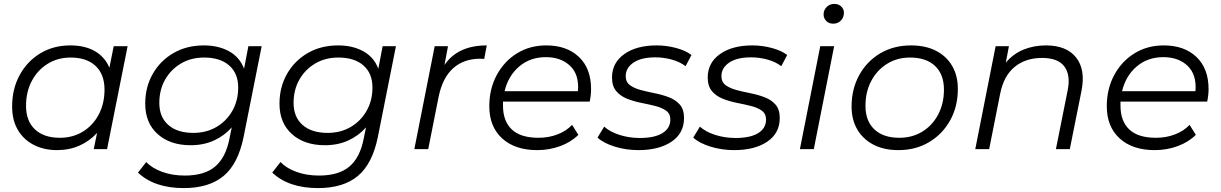

<svg xmlns="http://www.w3.org/2000/svg" viewBox="-20 -762 6237 981"><path d="M271 5Q204 5 152 -22Q100 -49 71 -98.5Q42 -148 42 -218Q42 -308 80.5 -378.5Q119 -449 186 -489.5Q253 -530 339 -530Q414 -530 465 -500.5Q516 -471 539 -416L561 -526H632L527 0H459L476 -83Q439 -42 387 -18.5Q335 5 271 5ZM286 -58Q352 -58 403.5 -89.5Q455 -121 484.5 -177Q514 -233 514 -304Q514 -382 468.5 -425Q423 -468 341 -468Q275 -468 223.5 -436Q172 -404 142.5 -348.5Q113 -293 113 -221Q113 -144 158.5 -101Q204 -58 286 -58Z M919 199Q769 199 685 120L727 66Q758 98 809.5 116.5Q861 135 924 135Q1024 135 1078.5 89.5Q1133 44 1152 -52L1164 -111Q1127 -69 1074 -44.5Q1021 -20 954 -20Q849 -20 785.5 -77Q722 -134 722 -232Q722 -317 760.5 -384.5Q799 -452 866.5 -491Q934 -530 1022 -530Q1095 -530 1149.5 -500.5Q1204 -471 1227 -411L1249 -526H1317L1225 -64Q1197 75 1122.5 137Q1048 199 919 199ZM968 -83Q1034 -83 1085.5 -113Q1137 -143 1167 -195.5Q1197 -248 1197 -315Q1197 -387 1151 -427.5Q1105 -468 1023 -468Q956 -468 904.5 -437.5Q853 -407 823.5 -355Q794 -303 794 -236Q794 -164 840 -123.5Q886 -83 968 -83Z M1605 199Q1455 199 1371 120L1413 66Q1444 98 1495.5 116.5Q1547 135 1610 135Q1710 135 1764.5 89.5Q1819 44 1838 -52L1850 -111Q1813 -69 1760 -44.5Q1707 -20 1640 -20Q1535 -20 1471.5 -77Q1408 -134 1408 -232Q1408 -317 1446.5 -384.5Q1485 -452 1552.5 -491Q1620 -530 1708 -530Q1781 -530 1835.5 -500.5Q1890 -471 1913 -411L1935 -526H2003L1911 -64Q1883 75 1808.5 137Q1734 199 1605 199ZM1654 -83Q1720 -83 1771.5 -113Q1823 -143 1853 -195.5Q1883 -248 1883 -315Q1883 -387 1837 -427.5Q1791 -468 1709 -468Q1642 -468 1590.5 -437.5Q1539 -407 1509.5 -355Q1480 -303 1480 -236Q1480 -164 1526 -123.5Q1572 -83 1654 -83Z M2097 0 2201 -526H2269L2251 -430Q2319 -530 2467 -530L2454 -461Q2449 -461 2444.5 -461.5Q2440 -462 2434 -462Q2350 -462 2295.5 -413.5Q2241 -365 2221 -267L2168 0Z M2725 5Q2611 5 2545.5 -55Q2480 -115 2480 -219Q2480 -308 2518 -378.5Q2556 -449 2621.5 -489.5Q2687 -530 2771 -530Q2876 -530 2938 -471Q3000 -412 3000 -307Q3000 -275 2993 -243H2550Q2550 -233 2550 -222Q2550 -143 2595 -100.5Q2640 -58 2731 -58Q2784 -58 2829 -75.5Q2874 -93 2903 -124L2935 -73Q2898 -36 2842.5 -15.5Q2787 5 2725 5ZM2558 -296H2933Q2940 -380 2893.5 -425Q2847 -470 2769 -470Q2689 -470 2633 -422.5Q2577 -375 2558 -296Z M3242 5Q3178 5 3120.5 -13Q3063 -31 3033 -59L3067 -115Q3097 -88 3146 -72.5Q3195 -57 3249 -57Q3325 -57 3365 -82Q3405 -107 3405 -151Q3405 -181 3383.5 -196.5Q3362 -212 3328 -220.5Q3294 -229 3256 -236.5Q3218 -244 3184 -257.5Q3150 -271 3128.5 -296.5Q3107 -322 3107 -366Q3107 -441 3169.5 -485.5Q3232 -530 3335 -530Q3385 -530 3434 -517Q3483 -504 3513 -481L3483 -424Q3452 -447 3411 -458Q3370 -469 3329 -469Q3256 -469 3216.5 -442Q3177 -415 3177 -373Q3177 -343 3198.5 -327Q3220 -311 3254 -302Q3288 -293 3326 -285.5Q3364 -278 3398 -265Q3432 -252 3453.5 -227.5Q3475 -203 3475 -159Q3475 -81 3411 -38Q3347 5 3242 5Z M3731 5Q3667 5 3609.5 -13Q3552 -31 3522 -59L3556 -115Q3586 -88 3635 -72.5Q3684 -57 3738 -57Q3814 -57 3854 -82Q3894 -107 3894 -151Q3894 -181 3872.5 -196.5Q3851 -212 3817 -220.5Q3783 -229 3745 -236.5Q3707 -244 3673 -257.5Q3639 -271 3617.5 -296.5Q3596 -322 3596 -366Q3596 -441 3658.5 -485.5Q3721 -530 3824 -530Q3874 -530 3923 -517Q3972 -504 4002 -481L3972 -424Q3941 -447 3900 -458Q3859 -469 3818 -469Q3745 -469 3705.5 -442Q3666 -415 3666 -373Q3666 -343 3687.5 -327Q3709 -311 3743 -302Q3777 -293 3815 -285.5Q3853 -278 3887 -265Q3921 -252 3942.5 -227.5Q3964 -203 3964 -159Q3964 -81 3900 -38Q3836 5 3731 5Z M4067 0 4171 -526H4242L4138 0ZM4237 -641Q4215 -641 4201.5 -655Q4188 -669 4188 -688Q4188 -710 4203.5 -726Q4219 -742 4243 -742Q4265 -742 4278.5 -728.5Q4292 -715 4292 -697Q4292 -673 4276.5 -657Q4261 -641 4237 -641Z M4570 5Q4497 5 4443.5 -22.5Q4390 -50 4360.5 -100Q4331 -150 4331 -218Q4331 -307 4370 -378Q4409 -449 4477.5 -489.5Q4546 -530 4635 -530Q4708 -530 4761.5 -503Q4815 -476 4844.5 -426Q4874 -376 4874 -308Q4874 -218 4835 -147.5Q4796 -77 4727.5 -36Q4659 5 4570 5ZM4575 -58Q4641 -58 4692.5 -89.5Q4744 -121 4773.5 -177Q4803 -233 4803 -304Q4803 -382 4757.5 -425Q4712 -468 4630 -468Q4564 -468 4512.5 -436Q4461 -404 4431.5 -348.5Q4402 -293 4402 -221Q4402 -144 4447.5 -101Q4493 -58 4575 -58Z M5324 -530Q5429 -530 5478 -468.5Q5527 -407 5506 -299L5446 0H5375L5435 -300Q5451 -378 5418.5 -422Q5386 -466 5304 -466Q5220 -466 5164 -420Q5108 -374 5090 -282L5034 0H4963L5067 -526H5135L5119 -442Q5157 -487 5209.5 -508.5Q5262 -530 5324 -530Z M5880 5Q5766 5 5700.5 -55Q5635 -115 5635 -219Q5635 -308 5673 -378.5Q5711 -449 5776.5 -489.5Q5842 -530 5926 -530Q6031 -530 6093 -471Q6155 -412 6155 -307Q6155 -275 6148 -243H5705Q5705 -233 5705 -222Q5705 -143 5750 -100.5Q5795 -58 5886 -58Q5939 -58 5984 -75.5Q6029 -93 6058 -124L6090 -73Q6053 -36 5997.5 -15.5Q5942 5 5880 5ZM5713 -296H6088Q6095 -380 6048.5 -425Q6002 -470 5924 -470Q5844 -470 5788 -422.5Q5732 -375 5713 -296Z"/></svg>

Font: Montserrat
Style: Italic
Weight: 400
Italic angle: -11.3°
Designer: Julieta Ulanovsky
Foundry: Julieta Ulanovsky
Version: Version 9.000; ttfautohint (v1.8.4.7-5d5b)